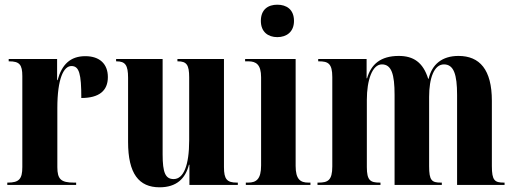

<svg xmlns="http://www.w3.org/2000/svg" viewBox="-20 -787 2187 817"><path d="M11 0H304V-10H294C239 -10 224 -25 224 -76V-327C224 -453 251 -506 284 -506C317 -506 326 -473 326 -370C402 -370 439 -401 439 -459C439 -515 404 -548 343 -548C279 -548 243 -512 225 -446H223V-536H17V-526H19C63 -526 75 -512 75 -463V-76C75 -25 61 -10 13 -10H11Z M659 10C731 10 769 -27 784 -86H786V0H992V-10H988C946 -10 933 -24 933 -76V-536H735V-526H737C774 -526 785 -511 785 -458V-190C785 -83 761 -25 719 -25C684 -25 672 -52 672 -130V-536H474V-526H476C513 -526 525 -510 525 -456V-183C525 -48 571 10 659 10Z M1160 -629C1199 -629 1231 -651 1231 -698C1231 -747 1199 -767 1160 -767C1121 -767 1090 -747 1090 -698C1090 -651 1121 -629 1160 -629ZM1026 0H1301V-10H1292C1258 -10 1238 -24 1238 -81V-536H1023V-526H1037C1070 -526 1091 -512 1091 -458V-83C1091 -25 1071 -10 1036 -10H1026Z M1331 0H1599V-10H1596C1556 -10 1541 -19 1541 -76V-362C1541 -446 1564 -513 1605 -513C1646 -513 1659 -471 1659 -383V0H1860V-10H1856C1817 -10 1806 -19 1806 -80V-375C1806 -454 1827 -513 1869 -513C1911 -513 1925 -470 1925 -383V0H2127V-10H2124C2085 -10 2073 -19 2073 -80V-358C2073 -491 2021 -549 1931 -549C1861 -549 1818 -513 1804 -452H1802C1780 -522 1739 -549 1677 -549C1599 -549 1559 -513 1542 -454H1540V-536H1334V-526H1337C1376 -526 1394 -517 1394 -459V-79C1394 -19 1375 -10 1335 -10H1331Z"/></svg>

Font: Noto Serif Display Condensed Extra
Style: Regular
Weight: 800
Width: 3
Designer: Monotype Design Team
Foundry: Monotype Imaging Inc.
Version: Version 1.900